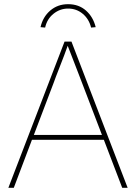

<svg xmlns="http://www.w3.org/2000/svg" viewBox="-20 -899 651 919"><path d="M20 0 289 -700H322L591 0H565L477 -230H133L46 0ZM237 -503 142 -253H468L372 -504Q369 -512 358 -540.5Q347 -569 332.5 -606.5Q318 -644 304 -680Q297 -660 287 -633.5Q277 -607 266.5 -580.5Q256 -554 248 -533Q240 -512 237 -503ZM196 -767 174 -769Q185 -818 220.5 -848.5Q256 -879 306 -879Q357 -879 391.5 -848.5Q426 -818 438 -769L416 -767Q406 -808 376 -833Q346 -858 306 -858Q267 -858 236 -833Q205 -808 196 -767Z"/></svg>

Font: Lexend Thin
Style: Regular
Weight: 100
Designer: Bonnie Shaver-Troup, Thomas Jockin
Foundry: Lexend
Version: Version 1.007; ttfautohint (v1.8.3)